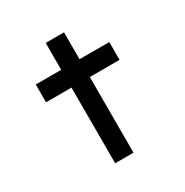

<svg xmlns="http://www.w3.org/2000/svg" viewBox="-157 -805 902 934"><g transform="rotate(-30 294.0 -338.0)"><path d="M225 0V-676H328V0ZM82 -425V-525H495V-425Z"/></g></svg>

Font: Lexend Giga
Style: Regular
Weight: 400
Designer: Bonnie Shaver-Troup, Thomas Jockin
Foundry: Lexend
Version: Version 1.007